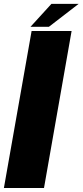

<svg xmlns="http://www.w3.org/2000/svg" viewBox="-22 -940 414 960"><path d="M-2.5 0H198L336 -785H136ZM130.5 -806H222.5L371 -920.5H235Z"/></svg>

Font: Anybody Thin ExtraBold
Style: Italic
Weight: 800
Italic angle: -10°
Version: Version 1.113;gftools[0.9.25]